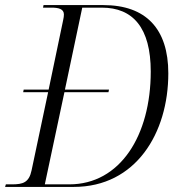

<svg xmlns="http://www.w3.org/2000/svg" viewBox="-37 -734 706 754"><path d="M-17 0H253C496 0 624 -211 624 -446C624 -621 536 -714 369 -714H134L132 -704H165C193 -704 214 -699 214 -677C214 -671 213 -664 211 -655L154 -382H56L54 -372H152L87 -65C77 -17 53 -10 10 -10H-14ZM235 -10H139L216 -372H389L391 -382H218L286 -704H363C485 -704 555 -625 555 -453C555 -202 435 -10 235 -10Z"/></svg>

Font: Noto Serif Display SemiCondensed Light
Style: Italic
Weight: 300
Width: 4
Italic angle: -12°
Designer: Monotype Design Team
Foundry: Monotype Imaging Inc.
Version: Version 2.009